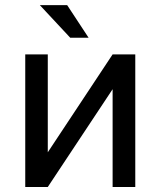

<svg xmlns="http://www.w3.org/2000/svg" viewBox="-20 -745 640 765"><path d="M428.7 -528.3 170.4 -138.2V-528.3H80.6V0H170.4L428.7 -389.6V0H519V-528.3ZM333 -594.7 247.6 -724.6H138.7L259.8 -594.7Z"/></svg>

Font: RobotoMono Nerd Font
Style: Regular
Weight: 400
Monospace: yes
Designer: Google
Version: Version 3.000;Nerd Fonts 3.2.1